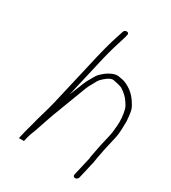

<svg xmlns="http://www.w3.org/2000/svg" viewBox="-180 -819 823 923"><g transform="rotate(30 231.5 -357.5)"><path d="M231.6 -713 227.8 -701C221.1 -679.5 216.8 -669.6 209.9 -645C201.3 -614.2 193 -584.7 185.2 -551L117.1 -256C105.6 -206.3 87.9 -155.4 77.4 -110C75.5 -104.7 73.4 -97 71.1 -87C68 -76.3 65.6 -67.7 64.1 -61L55.1 -22H83.1L87.5 -41C91.2 -57 99 -77.9 105.9 -95C121.6 -140 138.1 -192.7 155.3 -235C164.6 -258.1 189.1 -326 198.3 -348C207.8 -374.5 216.9 -400.6 230.4 -422C237 -433.7 243.8 -449.4 252.7 -458C263.3 -469.1 291.3 -495 310.4 -491C327.3 -487 345.8 -484.4 359.4 -478C378.8 -465.2 397 -450.8 408.7 -432C415.4 -421.6 423.2 -411.8 426.9 -398C433.4 -373.7 437.5 -338.9 434.3 -309C432.6 -292.6 431.8 -272.1 427.6 -254L411.9 -186C408.7 -172 404.1 -143.4 400.8 -129C398.9 -121 397.8 -113.3 397.5 -106L373.9 -4C372.1 3.7 377.7 10 385.2 10C392.7 10 400.1 3.7 401.9 -4L421.8 -90C425.8 -101.9 425.8 -116 428.8 -129C432.1 -143.3 436.7 -172 439.9 -186L455.6 -254C463.9 -289.6 461.6 -321.4 463 -351C462.4 -366.8 458.4 -397.9 454.9 -411C449.9 -427.1 442 -437.4 433.9 -450C416.4 -476.6 391.6 -497.7 358 -511C345.8 -515.8 335.3 -515.8 321.8 -519C299.9 -522.5 272 -507 256.3 -495C238.6 -479.6 229.4 -473.9 218.6 -453C211 -438 200.1 -422.4 194 -407C182.6 -378.5 173.8 -356.8 161.3 -326L213.4 -552C225.1 -602.7 241.6 -655.3 255.4 -699L258.1 -711C259.7 -715 259.5 -718.3 257.5 -721C251.4 -728.9 234.5 -725.7 231.6 -713Z"/></g></svg>

Font: HoneyBee
Style: XLitIt
Weight: 200
Foundry: Cannot Into Space Fonts
Version: Version 0.89